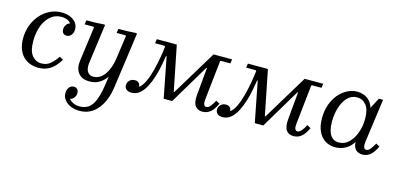

<svg xmlns="http://www.w3.org/2000/svg" viewBox="-67 -879 3203 1549"><g transform="rotate(15 1535.0 -105.0)"><path d="M225 10Q185 10 152 -3.5Q119 -17 95.5 -42.5Q72 -68 59.5 -105Q47 -142 47 -188Q47 -246 66 -297Q85 -348 119 -387Q153 -426 198 -448Q243 -470 295 -470Q336 -470 367.5 -456.5Q399 -443 416.5 -419.5Q434 -396 434 -366Q434 -338 419 -318.5Q404 -299 380 -299Q361 -299 350.5 -311Q340 -323 340 -342Q340 -365 355 -384Q370 -403 395 -403Q415 -403 420.5 -391Q426 -379 426 -365L396 -358Q396 -381 384.5 -398.5Q373 -416 352.5 -425.5Q332 -435 303 -435Q261 -435 229.5 -415Q198 -395 176 -360.5Q154 -326 143 -281.5Q132 -237 132 -189Q132 -104 163.5 -67Q195 -30 241 -30Q287 -30 318.5 -58.5Q350 -87 372 -121L403 -104Q386 -75 362.5 -49Q339 -23 305.5 -6.5Q272 10 225 10Z M636 260Q594 260 561.5 245.5Q529 231 510 206Q491 181 491 150Q491 122 506 102.5Q521 83 545 83Q564 83 574.5 95Q585 107 585 126Q585 146 572.5 164Q560 182 539 186Q551 202 574 213.5Q597 225 629 225Q674 225 704.5 202.5Q735 180 754.5 129Q774 78 786 -7L795 -69Q775 -37 739.5 -13.5Q704 10 653 10Q590 10 559.5 -29Q529 -68 538 -132L577 -420L572 -425H498L503 -460Q542 -460 577.5 -461Q613 -462 653 -465L658 -460L613 -130Q610 -107 614.5 -85Q619 -63 634 -49Q649 -35 675 -35Q710 -35 739 -58.5Q768 -82 788.5 -126Q809 -170 817 -230L844 -420L839 -425H765L770 -460Q809 -460 844.5 -461Q880 -462 920 -465L925 -460L861 0Q854 54 836.5 101Q819 148 791 184Q763 220 724.5 240Q686 260 636 260Z M1004 10Q976 10 961 -3Q946 -16 946 -37Q946 -61 963 -78Q980 -95 1008 -95Q1025 -95 1037.5 -85Q1050 -75 1052 -52Q1078 -70 1098.5 -114Q1119 -158 1133.5 -214Q1148 -270 1157.5 -325Q1167 -380 1171 -420L1166 -425H1086L1091 -460H1258L1333 -85H1338L1565 -460H1720L1715 -425H1635L1630 -420L1595 -97Q1591 -66 1597 -50.5Q1603 -35 1617 -35Q1634 -35 1650.5 -54.5Q1667 -74 1683 -105L1714 -88Q1689 -34 1660.5 -12Q1632 10 1597 10Q1556 10 1535.5 -18.5Q1515 -47 1521 -111L1542 -340H1537L1340 -10H1269L1203 -348H1198Q1193 -314 1184 -267.5Q1175 -221 1160.5 -173Q1146 -125 1124.5 -83Q1103 -41 1073.5 -15.5Q1044 10 1004 10Z M1765 10Q1737 10 1722 -3Q1707 -16 1707 -37Q1707 -61 1724 -78Q1741 -95 1769 -95Q1786 -95 1798.5 -85Q1811 -75 1813 -52Q1839 -70 1859.5 -114Q1880 -158 1894.5 -214Q1909 -270 1918.5 -325Q1928 -380 1932 -420L1927 -425H1847L1852 -460H2019L2094 -85H2099L2326 -460H2481L2476 -425H2396L2391 -420L2356 -97Q2352 -66 2358 -50.5Q2364 -35 2378 -35Q2395 -35 2411.5 -54.5Q2428 -74 2444 -105L2475 -88Q2450 -34 2421.5 -12Q2393 10 2358 10Q2317 10 2296.5 -18.5Q2276 -47 2282 -111L2303 -340H2298L2101 -10H2030L1964 -348H1959Q1954 -314 1945 -267.5Q1936 -221 1921.5 -173Q1907 -125 1885.5 -83Q1864 -41 1834.5 -15.5Q1805 10 1765 10Z M2543 -190Q2543 -252 2561 -303Q2579 -354 2610.5 -391.5Q2642 -429 2682 -449.5Q2722 -470 2765 -470Q2792 -470 2818.5 -460.5Q2845 -451 2866.5 -429.5Q2888 -408 2899 -371L2946 -460H2981L2931 -97Q2927 -66 2933 -50.5Q2939 -35 2953 -35Q2970 -35 2986.5 -54.5Q3003 -74 3019 -105L3050 -88Q3025 -34 2996.5 -12Q2968 10 2933 10Q2899 10 2877.5 -10.5Q2856 -31 2855 -74Q2830 -34 2791 -12Q2752 10 2705 10Q2657 10 2620.5 -13.5Q2584 -37 2563.5 -81.5Q2543 -126 2543 -190ZM2628 -185Q2628 -110 2653 -72.5Q2678 -35 2724 -35Q2772 -35 2807 -69.5Q2842 -104 2861.5 -158.5Q2881 -213 2881 -274Q2881 -351 2851 -388Q2821 -425 2775 -425Q2727 -425 2694.5 -390.5Q2662 -356 2645 -301.5Q2628 -247 2628 -185Z"/></g></svg>

Font: Brygada 1918
Style: Italic
Weight: 400
Italic angle: -8°
Designer: Mateusz Machalski | Borys Kosmynka | Przemek Hoffer
Foundry: NIEPODLEGLA 2018
Version: Version 3.006